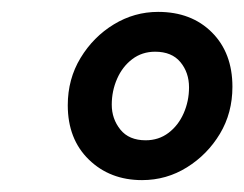

<svg xmlns="http://www.w3.org/2000/svg" viewBox="-20 -706 411 323"><path d="M219 -403Q165 -403 129.5 -437.5Q94 -472 94 -529Q94 -573 115.5 -608.5Q137 -644 171.5 -665Q206 -686 246 -686Q302 -686 336.5 -651.5Q371 -617 371 -560Q371 -516 350 -481Q329 -446 294.5 -424.5Q260 -403 219 -403ZM225 -470Q247 -470 263.5 -482.5Q280 -495 289 -515.5Q298 -536 298 -559Q298 -584 283.5 -601.5Q269 -619 241 -619Q219 -619 202.5 -606.5Q186 -594 177 -573.5Q168 -553 168 -530Q168 -506 182.5 -488Q197 -470 225 -470Z"/></svg>

Font: Source Sans 3 ExtraLight
Style: Bold Italic
Weight: 700
Italic angle: -11°
Version: Version 3.052;hotconv 1.1.0;makeotfexe 2.6.0